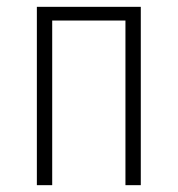

<svg xmlns="http://www.w3.org/2000/svg" viewBox="-20 -542 520 562"><path d="M347.2 0V-481.9H132.8V0H87.9V-522H392.1V0Z"/></svg>

Font: Fira Sans Compressed ExtraLight
Style: Regular
Weight: 250
Width: 1
Designer: Carrois Corporate & Edenspiekermann AG
Foundry: Carrois Corporate GbR & Edenspiekermann AG
Version: Version 4.203;PS 004.203;hotconv 1.0.88;makeotf.lib2.5.64775